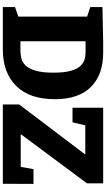

<svg xmlns="http://www.w3.org/2000/svg" viewBox="283 -1030 747 1353"><g transform="rotate(90 656.5 -353.5)"><path d="M352 -707Q507 -707 593 -620.5Q679 -534 679 -367Q679 -188 585.5 -94Q492 0 330 0H30V-86L97 -109V-594L30 -616V-702L276 -707ZM338 -124Q364 -124 391 -130.5Q418 -137 440.5 -159.5Q463 -182 477.5 -229Q492 -276 492 -357Q492 -435 478.5 -480.5Q465 -526 443.5 -548Q422 -570 397 -576.5Q372 -583 348 -583H271V-124ZM716 0V-115L1069 -581H863L842 -491H739V-707H1272V-593L925 -126H1156L1172 -216H1276L1275 0Z"/></g></svg>

Font: Bitter ExtraBold
Style: Regular
Weight: 800
Designer: Sol Matas, and Bitter project Authors
Foundry: Sol Matas
Version: Version 2.001